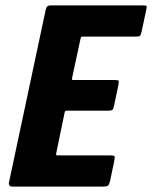

<svg xmlns="http://www.w3.org/2000/svg" viewBox="-20 -693 565 713"><path d="M25 0Q19 0 15.5 -4Q12 -8 13 -14L150 -658Q153 -673 168 -673H508Q522 -673 524 -671Q526 -669 523 -656L506 -576Q503 -562 499 -559.5Q495 -557 483 -557H289Q282 -557 281.5 -556Q281 -555 279 -549L248 -405Q247 -398 247.5 -397Q248 -396 254 -396H404Q419 -396 420.5 -393Q422 -390 419 -374L404 -303Q401 -288 397.5 -285Q394 -282 380 -282H230Q225 -282 223 -281Q221 -280 220 -275L189 -125Q188 -119 188.5 -117.5Q189 -116 195 -116H387Q404 -116 405.5 -112.5Q407 -109 404 -94L389 -22Q385 -6 380.5 -3Q376 0 361 0Z"/></svg>

Font: Glory Thin ExtraBold
Style: Italic
Weight: 800
Italic angle: -12°
Version: Version 1.011